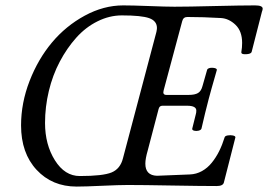

<svg xmlns="http://www.w3.org/2000/svg" viewBox="-20 -686 994 712"><path d="M264.2 5.9Q173.3 5.9 115.7 -56.2Q58.1 -118.2 58.1 -221.2Q58.1 -304.2 89.6 -385.5Q121.1 -466.8 172.6 -528.3Q224.1 -589.8 294.2 -627.9Q364.3 -666 437 -666Q469.2 -666 532.5 -663.6Q595.7 -661.1 627 -661.1Q676.8 -661.1 776.4 -663.6Q876 -666 925.8 -666Q954.1 -666 954.1 -653.8Q954.1 -649.4 951.2 -642.1L913.1 -493.2Q910.6 -485.8 892.6 -484.9Q874.5 -483.9 875 -492.2Q875 -492.7 875 -493.2Q877.9 -509.8 877.9 -526.9Q877.9 -570.3 853.5 -593.8Q829.1 -617.2 799.8 -619.1Q733.4 -623 674.8 -623Q659.7 -623 655.8 -607.9L586.9 -351.1Q582 -334 597.2 -334H679.2Q702.6 -334 714.4 -341.1Q726.1 -348.1 731 -367.2L748 -426.8Q751 -435.5 769.5 -434.6Q784.7 -433.1 784.2 -426.8Q760.3 -343.8 753.9 -318.8Q740.7 -268.6 727.1 -209Q725.1 -203.6 716.3 -201.4Q707.5 -199.2 699.7 -201.4Q691.9 -203.6 692.9 -209L706.1 -262.2Q708 -268.1 708 -275.9Q708 -293.9 673.8 -293.9H582Q570.8 -293.9 567.9 -280.8L527.8 -127.9Q519 -97.7 519 -79.1Q519 -35.6 562 -34.2L684.1 -39.1Q708 -40 728.8 -51.5Q749.5 -63 765.1 -82.3Q780.8 -101.6 792.5 -125Q804.2 -148.4 813 -176.8Q814.5 -182.1 824.5 -183.8Q834.5 -185.5 843.8 -183.6Q853 -181.6 853 -176.8L810.1 -8.8Q806.6 3.9 783.2 3.9Q728.5 3.9 618.7 2Q508.8 0 454.1 0Q422.9 0 359.4 2.9Q295.9 5.9 264.2 5.9ZM275.9 -33.2Q361.8 -33.2 394 -46.6Q426.3 -60.1 436 -99.1L560.1 -567.9Q562 -577.6 562 -582Q562 -608.4 533.2 -618.7Q504.4 -628.9 432.1 -628.9Q385.7 -628.9 341.6 -606.9Q297.4 -585 262.7 -546.1Q228 -507.3 201.7 -457.5Q175.3 -407.7 161.1 -348.6Q147 -289.6 147 -230Q147 -149.9 183.6 -91.6Q220.2 -33.2 275.9 -33.2Z"/></svg>

Font: Junicode SmCond Medium
Style: Italic
Weight: 500
Width: 4
Italic angle: -11°
Designer: Peter S. Baker
Version: Version 2.206